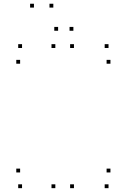

<svg xmlns="http://www.w3.org/2000/svg" viewBox="-20 -970 660 1000"><path d="M365.2 10V-10H345.2V10ZM365.2 -720V-740H345.2V-720ZM268.2 -720V-740H248.2V-720ZM268.2 10V-10H248.2V10ZM545.2 10V-10H525.2V10ZM555.2 -71.8V-91.8H535.2V-71.8ZM84.8 -71.8V-91.8H64.8V-71.8ZM94.8 10V-10H74.8V10ZM555.2 -638.2V-658.2H535.2V-638.2ZM545.2 -720V-740H525.2V-720ZM94.8 -720V-740H74.8V-720ZM84.8 -638.2V-658.2H64.8V-638.2ZM362.2 -809.8V-829.8H342.2V-809.8ZM257.7 -930.5V-950.5H237.7V-930.5ZM156.8 -930.5V-950.5H136.8V-930.5ZM282.7 -809.8V-829.8H262.7V-809.8Z"/></svg>

Font: Monaspace Krypton Dots Var
Style: Regular
Weight: 400
Designer: Riley Cran and the Lettermatic Team
Version: Version 1.100 (Monaspace Krypton Dots)